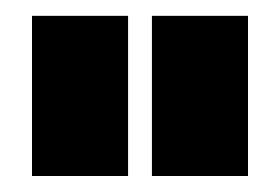

<svg xmlns="http://www.w3.org/2000/svg" viewBox="-20 -740 350 240"><path d="M169.9 -720.2H290V-520H169.9ZM20 -720.2H140.1V-520H20Z"/></svg>

Font: Mikodacs
Style: Regular
Weight: 400
Designer: gluk (gluksza@wp.pl)
Foundry: gluk (gluksza@wp.pl)
Version: Version 0.28